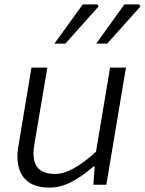

<svg xmlns="http://www.w3.org/2000/svg" viewBox="-20 -839 658 872"><path d="M59 -131Q59 -144 61.5 -160Q64 -176 66 -191L123 -532H195L139 -201Q132 -161 132 -145Q132 -95 156.5 -72Q181 -49 231 -49Q306 -49 416 -150L480 -532H552L463 0H404L410 -83H405Q353 -38 304 -12.5Q255 13 205 13Q132 13 95.5 -24Q59 -61 59 -131ZM356 -819H423L428 -810L277 -641H227ZM545 -819H612L618 -810L467 -641H417Z"/></svg>

Font: Nebula Sans Book
Style: Regular
Weight: 400
Italic angle: -9°
Designer: Paul D. Hunt for Adobe (as Source Sans)
Foundry: Nebula Entertainment & Broadcasting LLC
Version: Version 1.010